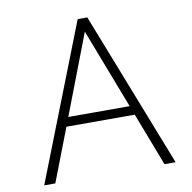

<svg xmlns="http://www.w3.org/2000/svg" viewBox="-89 -914 1005 1003"><g transform="rotate(-10 414.0 -412.5)"><path d="M65 0 388 -825H439L762 0H703L595 -281.5H232.5L124 0ZM251 -330H576.5L413.5 -754Z"/></g></svg>

Font: Spartan Thin Light
Style: Regular
Weight: 300
Version: Version 1.004